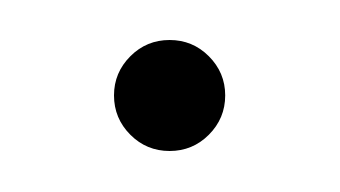

<svg xmlns="http://www.w3.org/2000/svg" viewBox="-20 -307 170 96"><path d="M37 -259.3Q37 -270.7 45.2 -278.9Q53.3 -287 64.8 -287Q76.3 -287 84.4 -278.9Q92.6 -270.7 92.6 -259.3Q92.6 -247.8 84.4 -239.6Q76.3 -231.5 64.8 -231.5Q53.3 -231.5 45.2 -239.6Q37 -247.8 37 -259.3Z"/></svg>

Font: 26F Galaxy Hebrew
Style: Regular
Weight: 400
Designer: C₂₉H₂₅N₃O₅
Version: Version 1.000